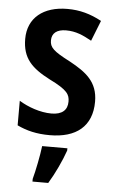

<svg xmlns="http://www.w3.org/2000/svg" viewBox="-55 -656 506 849"><g transform="rotate(5 198.5 -232.0)"><path d="M367 -221C367 -309 314 -348 241 -388C165 -427 149 -443 149 -474C149 -506 171 -524 212 -524C256 -524 288 -509 326 -488L362 -579C312 -606 265 -619 210 -619C103 -619 35 -564 35 -471C35 -385 77 -344 158 -302C240 -262 250 -242 250 -211C250 -174 227 -152 179 -152C129 -152 74 -172 35 -196V-87C77 -67 121 -56 180 -56C297 -56 367 -111 367 -221ZM263 5V-5H151C146 37 132 107 122 143V155H192C220 109 247 51 263 5Z"/></g></svg>

Font: Noto Sans Malayalam UI Condensed SemiBold
Style: Regular
Weight: 600
Width: 3
Designer: Jelle Bosma - Monotype Design Team
Foundry: Monotype Imaging Inc.
Version: Version 2.104